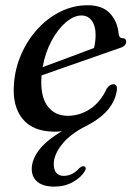

<svg xmlns="http://www.w3.org/2000/svg" viewBox="-20 -492 516 732"><path d="M302 162Q289 184.5 258 202Q227 219.5 187 219.5Q145 219.5 123 201.5Q101 183.5 101 152Q101 117.5 128.2 80.8Q155.5 44 216.5 8Q207 9.5 200.8 9.8Q194.5 10 188.5 10Q107 10 67 -37.8Q27 -85.5 33 -169.5Q37 -230 60.8 -284.5Q84.5 -339 123 -381.2Q161.5 -423.5 210.8 -447.8Q260 -472 314 -472Q371.5 -472 400.2 -440Q429 -408 432.5 -361.5Q435 -346.5 446.5 -346.5Q461 -346.5 461 -333Q461.5 -316 435.5 -308.5Q394.5 -294 343.2 -276.2Q292 -258.5 238.8 -239.8Q185.5 -221 138.5 -204.5Q138 -201.5 138 -198.5Q133.5 -125 161 -87.8Q188.5 -50.5 238.5 -50.5Q284.5 -50.5 324 -76.8Q363.5 -103 387 -154.5Q399 -171 412 -171Q427 -170.5 426 -151.5Q415.5 -65 307 -11Q247 19.5 216 58.8Q185 98 185 133.5Q185 156.5 195.2 167.5Q205.5 178.5 222.5 178.5Q256 178.5 281.5 150Q292.5 140 300.5 142Q305 143 306.5 148.2Q308 153.5 302 162ZM290.5 -433Q262 -433 231.5 -407.2Q201 -381.5 176.8 -336.8Q152.5 -292 142.5 -236Q188.5 -253 239.8 -272Q291 -291 338.5 -309Q342 -324 343.2 -336Q344.5 -348 344.5 -360.5Q344.5 -393 330 -413Q315.5 -433 290.5 -433Z"/></svg>

Font: Fraunces 9pt S000
Style: Italic
Weight: 400
Italic angle: -16°
Version: Version 1.000; ttfautohint (v1.8.3)